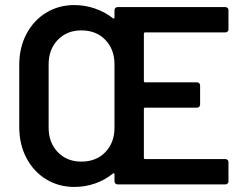

<svg xmlns="http://www.w3.org/2000/svg" viewBox="-20 -728 967 758"><path d="M870 -600H553Q548 -600 548 -595V-408Q548 -403 553 -403H758Q763 -403 766.5 -399.5Q770 -396 770 -391V-315Q770 -310 766.5 -306.5Q763 -303 758 -303H553Q548 -303 548 -298V-105Q548 -100 553 -100H870Q875 -100 878.5 -96.5Q882 -93 882 -88V-12Q882 -7 878.5 -3.5Q875 0 870 0H444Q439 0 435.5 -3.5Q432 -7 432 -12V-40Q432 -43 430 -44Q428 -45 426 -43Q394 -17 355 -3.5Q316 10 273 10Q212 10 162.5 -20Q113 -50 84.5 -104Q56 -158 56 -227V-472Q56 -540 84.5 -594Q113 -648 162.5 -678Q212 -708 273 -708Q315 -708 354.5 -694.5Q394 -681 426 -656Q428 -654 430 -655Q432 -656 432 -659V-688Q432 -693 435.5 -696.5Q439 -700 444 -700H870Q875 -700 878.5 -696.5Q882 -693 882 -688V-612Q882 -607 878.5 -603.5Q875 -600 870 -600ZM432 -224V-474Q432 -533 396 -570.5Q360 -608 301 -608Q244 -608 208 -570.5Q172 -533 172 -474V-224Q172 -165 208 -127.5Q244 -90 301 -90Q360 -90 396 -127.5Q432 -165 432 -224Z"/></svg>

Font: Amber EN SemiBold
Style: Regular
Weight: 600
Designer: Jeremy Tribby
Foundry: Tribby Type
Version: Version 1.408 November 24, 2021